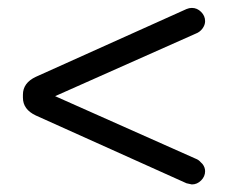

<svg xmlns="http://www.w3.org/2000/svg" viewBox="-20 -537 606 495"><path d="M508.8 -95.7Q508.8 -105.5 502 -114.3L497.1 -119.1Q492.2 -125 484.4 -127.9L122.1 -289.1L484.4 -450.2Q495.1 -454.1 502 -463.4Q508.8 -472.7 508.8 -482.4Q508.8 -496.1 498.5 -506.3Q488.3 -516.6 474.6 -516.6Q467.8 -516.6 460.9 -513.7L72.3 -338.9Q39.1 -323.2 39.1 -293V-285.2Q39.1 -254.9 72.3 -239.3L460.9 -64.5Q470.7 -62.5 474.6 -61.5Q488.3 -61.5 498.5 -71.8Q508.8 -82 508.8 -95.7Z"/></svg>

Font: FakePearl
Style: Light
Weight: 350
Version: Version 1.2